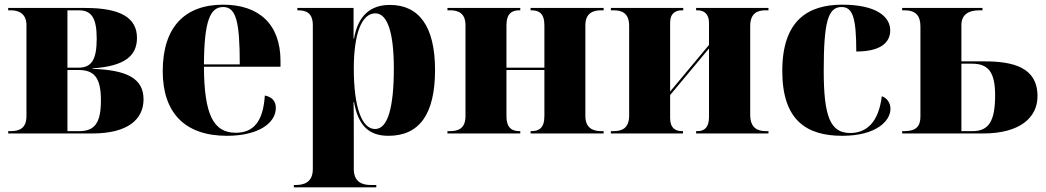

<svg xmlns="http://www.w3.org/2000/svg" viewBox="-20 -570 4467 820"><path d="M15 0H374C526 0 593 -60 593 -146C593 -235 522 -271 375 -276V-278C510 -287 565 -330 565 -408C565 -492 498 -536 345 -536H15V-526H26C59 -526 93 -513 93 -462V-74C93 -20 60 -10 26 -10H15ZM315 -281H268V-526H317C372 -526 393 -491 393 -405C393 -315 371 -281 315 -281ZM319 -10H268V-271H316C385 -271 411 -235 411 -141C411 -46 385 -10 319 -10Z M949 10C1083 10 1158 -44 1158 -109C1158 -138 1142 -156 1111 -162C1104 -49 1061 -3 987 -3C890 -3 852 -83 851 -285H1178V-309C1178 -468 1085 -550 933 -550C769 -550 675 -454 675 -266C675 -91 767 10 949 10ZM1004 -295H851C852 -479 877 -540 933 -540C988 -540 1004 -479 1004 -295Z M1235 230H1587V220H1563C1532 220 1491 211 1491 152V-3C1491 -47 1491 -93 1490 -134H1492C1510 -34 1555 10 1639 10C1770 10 1838 -81 1838 -271C1838 -458 1769 -549 1645 -549C1563 -549 1509 -504 1492 -405H1490V-536H1250V-526H1252C1289 -526 1316 -514 1316 -462V152C1316 211 1275 220 1244 220H1235ZM1582 -19C1526 -19 1491 -110 1491 -277C1491 -427 1525 -513 1583 -513C1635 -513 1662 -430 1662 -278C1662 -110 1636 -19 1582 -19Z M1891 0H2202V-10H2199C2169 -10 2143 -21 2143 -74V-271H2305V-74C2305 -21 2280 -10 2249 -10H2246V0H2558V-10H2547C2513 -10 2480 -23 2480 -74V-462C2480 -514 2513 -526 2547 -526H2558V-536H2246V-526H2249C2280 -526 2305 -515 2305 -462V-281H2143V-462C2143 -514 2168 -526 2198 -526H2202V-536H1891V-526H1902C1936 -526 1968 -515 1968 -462V-74C1968 -21 1937 -10 1902 -10H1891Z M2589 0H2897V-10H2892C2867 -10 2842 -21 2842 -66V-164L3008 -363V-69C3008 -23 2985 -10 2960 -10H2953V0H3262V-10H3250C3216 -10 3184 -23 3184 -80V-458C3184 -515 3216 -526 3250 -526H3262V-536H2953V-526H2959C2984 -526 3008 -513 3008 -473V-378L2842 -179V-473C2842 -516 2868 -526 2893 -526H2898V-536H2589V-526H2600C2634 -526 2667 -516 2667 -459V-77C2667 -20 2634 -10 2600 -10H2589Z M3577 10C3723 10 3783 -54 3783 -105C3783 -131 3768 -152 3746 -159C3732 -44 3678 -2 3611 -2C3527 -2 3498 -70 3498 -268C3498 -475 3516 -540 3574 -540C3622 -540 3637 -494 3637 -350C3760 -350 3782 -403 3782 -440C3782 -500 3721 -550 3577 -550C3431 -550 3321 -483 3321 -267C3321 -58 3423 10 3577 10Z M3833 0H4179C4336 0 4411 -68 4411 -159C4411 -284 4305 -308 4182 -308H4086V-463C4086 -505 4113 -526 4163 -526H4176V-536H3833V-526H3843C3891 -526 3911 -503 3911 -457V-73C3911 -32 3894 -10 3843 -10H3833ZM4134 -10H4086V-298H4132C4202 -298 4230 -260 4230 -163C4230 -53 4203 -10 4134 -10Z"/></svg>

Font: Noto Serif Display ExtraBold
Style: Regular
Weight: 800
Designer: Monotype Design Team
Foundry: Monotype Imaging Inc.
Version: Version 2.009